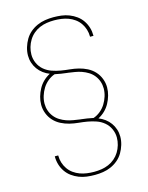

<svg xmlns="http://www.w3.org/2000/svg" viewBox="-139 -909 879 1137"><g transform="rotate(-15 300.0 -340.0)"><path d="M299 143Q274 143 249.5 140Q225 137 202 128Q179 119 159 104.5Q139 90 125 69.5Q111 49 104 25.5Q97 2 97 -23Q97 -24 97 -24.5Q97 -25 97 -25H118Q118 -25 118 -24.5Q118 -24 118 -23Q118 -1 124.5 20Q131 41 143.5 59Q156 77 174 90Q192 103 212.5 110.5Q233 118 255 121Q277 124 299 124Q322 124 344.5 120.5Q367 117 388 108Q409 99 426.5 84Q444 69 456 49.5Q468 30 474.5 7.5Q481 -15 481 -38Q481 -65 469.5 -90.5Q458 -116 437 -133.5Q416 -151 390 -160Q364 -169 337.5 -173.5Q311 -178 284 -180.5Q257 -183 230.5 -189.5Q204 -196 179.5 -208.5Q155 -221 136.5 -241Q118 -261 108 -287Q98 -313 98 -340Q98 -365 105 -389.5Q112 -414 124 -436Q136 -458 154 -475.5Q172 -493 195 -505Q174 -513 156 -526.5Q138 -540 125 -558Q112 -576 105 -597.5Q98 -619 98 -642Q98 -667 105.5 -692Q113 -717 126 -739Q139 -761 158.5 -777.5Q178 -794 201.5 -804.5Q225 -815 250.5 -819Q276 -823 301 -823Q326 -823 350.5 -820Q375 -817 398 -808Q421 -799 441 -784.5Q461 -770 475 -749.5Q489 -729 496 -705.5Q503 -682 503 -657Q503 -656 503 -655.5Q503 -655 503 -655H482Q482 -655 482 -655.5Q482 -656 482 -657Q482 -679 475.5 -700Q469 -721 456.5 -739Q444 -757 426 -770Q408 -783 387.5 -790.5Q367 -798 345 -801Q323 -804 301 -804Q278 -804 255.5 -800.5Q233 -797 212 -788Q191 -779 173.5 -764Q156 -749 144 -729.5Q132 -710 125.5 -687.5Q119 -665 119 -642Q119 -615 130.5 -589.5Q142 -564 163 -546.5Q184 -529 210 -520Q236 -511 262.5 -506.5Q289 -502 316 -499.5Q343 -497 369.5 -490.5Q396 -484 420.5 -471.5Q445 -459 463.5 -439Q482 -419 492 -393Q502 -367 502 -340Q502 -315 495 -290.5Q488 -266 476 -244Q464 -222 446 -204.5Q428 -187 405 -175Q426 -167 444 -153.5Q462 -140 475 -122Q488 -104 495 -82.5Q502 -61 502 -38Q502 -13 494.5 12Q487 37 474 59Q461 81 441.5 97.5Q422 114 398.5 124.5Q375 135 349.5 139Q324 143 299 143ZM378 -185Q401 -193 420.5 -209Q440 -225 453 -246Q466 -267 473.5 -291Q481 -315 481 -339Q481 -361 474 -381.5Q467 -402 453.5 -419Q440 -436 421.5 -447.5Q403 -459 383 -466Q363 -473 341.5 -476.5Q320 -480 299 -483H297Q278 -485 259.5 -488Q241 -491 222 -495Q199 -487 179.5 -471Q160 -455 147 -434Q134 -413 126.5 -389Q119 -365 119 -341Q119 -319 126 -298.5Q133 -278 146.5 -261Q160 -244 178.5 -232.5Q197 -221 217 -214Q237 -207 258.5 -203.5Q280 -200 301 -197H303Q322 -195 340.5 -192Q359 -189 378 -185Z"/></g></svg>

Font: Zed Sans Thin Extended
Style: Regular
Weight: 100
Width: 7
Designer: Belleve Invis
Foundry: Belleve Invis
Version: Version 1.0.0; ttfautohint (v1.8.4)